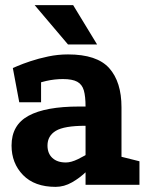

<svg xmlns="http://www.w3.org/2000/svg" viewBox="-20 -720 568 748"><path d="M196.7 8Q114.7 8 69.8 -38Q25 -84 25 -153Q25 -233 91.2 -269Q157.3 -305 288.3 -305H313.3V-230Q230 -230 197.5 -210.3Q165 -190.7 165 -153Q165 -122.3 184 -104.7Q203 -87 236.7 -87ZM67 -373 30 -455Q30 -455 48.7 -463Q67.3 -471 98.5 -481.5Q129.7 -492 167.7 -500Q205.7 -508 245 -508L225 -412Q192.3 -412 159.5 -404.5Q126.7 -397 101.3 -387.5Q76 -378 67 -373ZM453.3 -230 313.3 -305Q313.3 -344 306.7 -367.5Q300 -391 281 -401.5Q262 -412 225 -412L245 -508Q357.7 -508 405.5 -454.5Q453.3 -401 453.3 -302ZM396 -173.3 406.7 -166.7Q406.7 -166.7 395.7 -149Q384.7 -131.3 364.7 -105.3Q344.7 -79.3 318.2 -53.3Q291.7 -27.3 260.7 -9.7Q229.7 8 196.7 8L236.7 -87Q257 -87 283.8 -100Q310.7 -113 336.5 -130.2Q362.3 -147.3 379.2 -160.3Q396 -173.3 396 -173.3ZM453.3 -45 313.3 -60V-305L453.3 -230ZM313.3 -60 453.3 -140V0H313.3ZM443.3 0 416.7 -118.3 523.3 -91.7V0ZM140 -321.7H55L30 -455H140ZM115 -700H265L358.3 -546.7H245Z"/></svg>

Font: Epunda Slab Light
Style: Regular
Weight: 300
Designer: Simon Atzbach
Foundry: typofactur
Version: Version 1.102